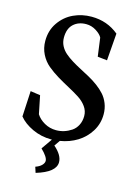

<svg xmlns="http://www.w3.org/2000/svg" viewBox="-122 -685 666 941"><g transform="rotate(15 210.5 -214.5)"><path d="M209.5 37.1Q252.9 74.7 252.9 110.4Q252.9 161.1 155.3 190.4L146 161.6Q166 154.8 177 143.6Q188 132.3 188 121.1Q188 101.6 152.3 66.9L190.4 12.2H186.5Q135.7 12.2 91.1 -8.5Q46.4 -29.3 21.5 -60.1L28.3 -190.4L78.1 -183.1L96.7 -91.3Q110.8 -68.8 137.9 -53.2Q165 -37.6 197.8 -37.6Q218.3 -37.6 237.8 -43.7Q257.3 -49.8 274.9 -61.5Q292.5 -73.2 303 -93.8Q313.5 -114.3 313.5 -140.1Q313.5 -166 298.1 -187.5Q282.7 -209 258.1 -224.9Q233.4 -240.7 203.6 -256.6Q173.8 -272.5 144 -290.3Q114.3 -308.1 89.4 -328.9Q64.5 -349.6 49.1 -380.1Q33.7 -410.6 33.7 -447.3Q33.7 -500.5 61.5 -540.5Q89.4 -580.6 131.8 -600.3Q174.3 -620.1 223.1 -620.1Q302.7 -620.1 361.3 -571.3L350.6 -433.1L302.2 -438.5L289.6 -532.2Q281.7 -547.9 258.1 -563Q234.4 -578.1 207 -578.1Q167.5 -578.1 142.6 -554.9Q117.7 -531.7 117.7 -486.3Q117.7 -463.9 127.4 -444.8Q137.2 -425.8 153.8 -411.4Q170.4 -397 191.9 -383.8Q213.4 -370.6 236.8 -358.4Q260.3 -346.2 283.9 -333.3Q307.6 -320.3 329.1 -304.4Q350.6 -288.6 366.9 -270.5Q383.3 -252.4 393.3 -227.3Q403.3 -202.1 403.3 -172.9Q403.3 -125.5 379.2 -86.4Q355 -47.4 316.2 -23.4Q277.3 0.5 229.5 8.3Z"/></g></svg>

Font: Neuton
Style: Regular
Weight: 400
Designer: Brian M Zick
Version: Version 1.3